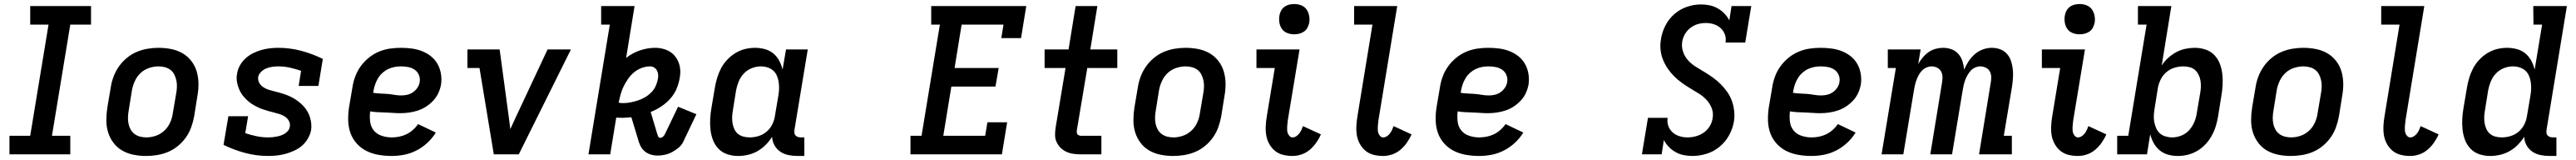

<svg xmlns="http://www.w3.org/2000/svg" viewBox="-20 -765 12790 793"><path d="M27 0V-92H130L221 -643H130V-735H432V-643H329L238 -92H329V0Z M706 8Q674 8 643.5 2Q613 -4 587.5 -18.5Q562 -33 544 -56.5Q526 -80 517 -108.5Q508 -137 508 -168.5Q508 -200 513 -232L530 -332Q534 -359 544 -385.5Q554 -412 570.5 -435.5Q587 -459 610 -478Q633 -497 659.5 -508Q686 -519 713.5 -523.5Q741 -528 767 -528Q799 -528 829.5 -522Q860 -516 885.5 -501.5Q911 -487 929.5 -463.5Q948 -440 956.5 -411.5Q965 -383 965.5 -351.5Q966 -320 960 -288L944 -188Q939 -161 929.5 -134.5Q920 -108 903.5 -84.5Q887 -61 864 -42Q841 -23 814.5 -12Q788 -1 760 3.5Q732 8 706 8ZM707 -84Q730 -84 753.5 -92Q777 -100 795.5 -117Q814 -134 824.5 -157Q835 -180 838 -203L855 -303Q858 -319 858.5 -335.5Q859 -352 855.5 -367.5Q852 -383 845 -396.5Q838 -410 826 -419Q814 -428 798.5 -432Q783 -436 767 -436Q744 -436 720 -428Q696 -420 678 -403Q660 -386 649.5 -363Q639 -340 635 -317L619 -217Q616 -201 615.5 -184.5Q615 -168 618 -152.5Q621 -137 628.5 -123.5Q636 -110 648 -101Q660 -92 675.5 -88Q691 -84 707 -84Z M1313 8Q1253 8 1197 -7Q1141 -22 1090 -47L1114 -189H1212L1198 -105Q1225 -96 1253.5 -90Q1282 -84 1312 -84Q1323 -84 1333 -85Q1343 -86 1353.5 -88Q1364 -90 1374.5 -93.5Q1385 -97 1394.5 -103Q1404 -109 1411 -118Q1418 -127 1419 -137Q1422 -153 1414.5 -166Q1407 -179 1395 -187Q1383 -195 1368.5 -199.5Q1354 -204 1340 -207.5Q1326 -211 1311.5 -215Q1297 -219 1283 -224Q1269 -229 1256 -235.5Q1243 -242 1230.5 -250Q1218 -258 1208 -267.5Q1198 -277 1188.5 -288Q1179 -299 1172.5 -312Q1166 -325 1161.5 -339Q1157 -353 1155.5 -368.5Q1154 -384 1157 -399Q1160 -420 1171 -440Q1182 -460 1199 -475.5Q1216 -491 1236 -501Q1256 -511 1277 -517Q1298 -523 1319 -525.5Q1340 -528 1361 -528Q1421 -528 1476.5 -513Q1532 -498 1583 -473L1561 -339H1463L1475 -414Q1449 -423 1420.5 -429.5Q1392 -436 1363 -436Q1348 -436 1333 -434Q1318 -432 1303.5 -426.5Q1289 -421 1277 -409.5Q1265 -398 1262 -384Q1260 -368 1267 -355Q1274 -342 1286.5 -333.5Q1299 -325 1313 -320.5Q1327 -316 1341.5 -312.5Q1356 -309 1370.5 -305Q1385 -301 1398.5 -296Q1412 -291 1425.5 -284.5Q1439 -278 1450.5 -270Q1462 -262 1473 -252.5Q1484 -243 1493 -232Q1502 -221 1509 -208Q1516 -195 1520 -181Q1524 -167 1525.5 -152Q1527 -137 1525 -121Q1521 -100 1509.5 -79.5Q1498 -59 1481 -44Q1464 -29 1442.5 -19Q1421 -9 1399.5 -3Q1378 3 1356 5.5Q1334 8 1313 8Z M1925 8Q1892 8 1860 2.5Q1828 -3 1800.5 -16.5Q1773 -30 1752 -53Q1731 -76 1720.5 -105Q1710 -134 1709 -166.5Q1708 -199 1713 -232L1730 -332Q1734 -359 1744 -386Q1754 -413 1771 -436.5Q1788 -460 1811.5 -479Q1835 -498 1861.5 -509Q1888 -520 1915.5 -524Q1943 -528 1970 -528Q1998 -528 2024.5 -524.5Q2051 -521 2075.5 -511.5Q2100 -502 2120 -486Q2140 -470 2152.5 -448Q2165 -426 2169.5 -399.5Q2174 -373 2170 -346Q2166 -324 2156.5 -303.5Q2147 -283 2131 -266Q2115 -249 2095.5 -236.5Q2076 -224 2054.5 -217Q2033 -210 2011 -207Q1989 -204 1968 -204Q1949 -204 1930.5 -205.5Q1912 -207 1893 -207.5Q1874 -208 1855 -209Q1836 -210 1818 -213Q1815 -187 1818 -162Q1821 -137 1836 -118.5Q1851 -100 1875.5 -92Q1900 -84 1925 -84Q1943 -84 1961.5 -87.5Q1980 -91 1997 -99Q2014 -107 2029.5 -120.5Q2045 -134 2056 -150L2144 -108Q2127 -80 2102 -57Q2077 -34 2047.5 -19Q2018 -4 1986.5 2Q1955 8 1925 8ZM1973 -292Q1988 -292 2003 -295.5Q2018 -299 2031 -308Q2044 -317 2053 -330.5Q2062 -344 2064 -359Q2067 -377 2060 -393.5Q2053 -410 2039 -419.5Q2025 -429 2007.5 -432.5Q1990 -436 1971 -436Q1955 -436 1939 -433Q1923 -430 1908 -423Q1893 -416 1880 -404.5Q1867 -393 1858 -378.5Q1849 -364 1843.5 -348.5Q1838 -333 1835 -317L1833 -305Q1851 -302 1869 -301.5Q1887 -301 1904 -299.5Q1921 -298 1938 -295Q1955 -292 1973 -292Z M2432 0 2361 -428H2301V-520H2461L2508 -173Q2509 -161 2511 -149Q2513 -137 2514 -125Q2519 -137 2525 -149Q2531 -161 2536 -173L2699 -520H2815L2556 0Z M3245 6Q3226 6 3208.5 0Q3191 -6 3178.5 -17.5Q3166 -29 3158.5 -45.5Q3151 -62 3147 -79L3115 -184Q3104 -183 3092 -182Q3080 -181 3069 -181Q3061 -181 3054 -181.5Q3047 -182 3040 -182L3010 0H2902L3008 -643H2965V-735H3131L3089 -478Q3121 -503 3158.5 -515.5Q3196 -528 3234 -528Q3262 -528 3288 -518Q3314 -508 3331 -487.5Q3348 -467 3354.5 -440Q3361 -413 3356 -384Q3352 -356 3341 -328.5Q3330 -301 3310 -278Q3290 -255 3264.5 -238Q3239 -221 3211 -210L3243 -103Q3245 -96 3248 -89Q3251 -82 3259 -82Q3266 -82 3272.5 -88Q3279 -94 3282 -101L3347 -236L3438 -199L3373 -63Q3365 -46 3349.5 -33Q3334 -20 3317 -11Q3300 -2 3281.5 2Q3263 6 3245 6ZM3074 -254Q3092 -254 3110.5 -257.5Q3129 -261 3147.5 -267Q3166 -273 3183 -283Q3200 -293 3214 -307Q3228 -321 3236 -339Q3244 -357 3247 -375Q3249 -386 3248 -396.5Q3247 -407 3242 -416Q3237 -425 3228 -430.5Q3219 -436 3208 -436Q3188 -436 3167 -428.5Q3146 -421 3129 -407Q3112 -393 3099 -374.5Q3086 -356 3076.5 -336.5Q3067 -317 3061.5 -296.5Q3056 -276 3052 -256Q3058 -255 3063.5 -254.5Q3069 -254 3074 -254Z M3645 8Q3617 8 3591.5 -0.5Q3566 -9 3548 -27.5Q3530 -46 3520.5 -70.5Q3511 -95 3508 -122Q3505 -149 3506.5 -176.5Q3508 -204 3513 -232L3530 -332Q3534 -356 3541.5 -380.5Q3549 -405 3561 -427.5Q3573 -450 3591.5 -469.5Q3610 -489 3632.5 -502.5Q3655 -516 3679.5 -522Q3704 -528 3729 -528Q3754 -528 3778 -521.5Q3802 -515 3820 -500Q3838 -485 3849 -464.5Q3860 -444 3866 -420L3883 -520H3991L3925 -122Q3924 -114 3924.5 -107Q3925 -100 3929.5 -94.5Q3934 -89 3941.5 -86.5Q3949 -84 3956 -84H3974V8H3940Q3917 8 3895 3.5Q3873 -1 3855 -13Q3837 -25 3826 -44.5Q3815 -64 3814 -87Q3800 -65 3781.5 -46.5Q3763 -28 3740.5 -15.5Q3718 -3 3693.5 2.5Q3669 8 3645 8ZM3703 -84Q3724 -84 3746 -90.5Q3768 -97 3786 -112Q3804 -127 3814.5 -148Q3825 -169 3828 -191L3845 -291Q3848 -308 3848.5 -325.5Q3849 -343 3846.5 -359Q3844 -375 3837.5 -390Q3831 -405 3819 -415.5Q3807 -426 3791 -431Q3775 -436 3758 -436Q3735 -436 3712.5 -427Q3690 -418 3673.5 -400.5Q3657 -383 3648 -361Q3639 -339 3635 -317L3619 -217Q3616 -201 3615.5 -185Q3615 -169 3617.5 -154Q3620 -139 3626.5 -125Q3633 -111 3644.5 -101.5Q3656 -92 3671.5 -88Q3687 -84 3703 -84Z M4501 0V-92H4556L4647 -643H4604V-735H5076L5050 -576H4952L4963 -643H4755L4720 -428H4939L4923 -336H4704L4664 -92H4872L4883 -159H4981L4955 0Z M5348 0Q5329 0 5310.5 -2.5Q5292 -5 5275.5 -12.5Q5259 -20 5246.5 -32.5Q5234 -45 5226.5 -61Q5219 -77 5219 -96Q5219 -115 5222 -134L5271 -428H5167V-520H5286L5321 -735H5429L5394 -520H5528V-428H5379L5327 -119Q5327 -114 5327 -108.5Q5327 -103 5330 -99.5Q5333 -96 5338 -94Q5343 -92 5348 -92H5449V0Z M5806 8Q5774 8 5743.5 2Q5713 -4 5687.5 -18.5Q5662 -33 5644 -56.5Q5626 -80 5617 -108.5Q5608 -137 5608 -168.5Q5608 -200 5613 -232L5630 -332Q5634 -359 5644 -385.5Q5654 -412 5670.5 -435.5Q5687 -459 5710 -478Q5733 -497 5759.5 -508Q5786 -519 5813.5 -523.5Q5841 -528 5867 -528Q5899 -528 5929.5 -522Q5960 -516 5985.5 -501.5Q6011 -487 6029.5 -463.5Q6048 -440 6056.5 -411.5Q6065 -383 6065.5 -351.5Q6066 -320 6060 -288L6044 -188Q6039 -161 6029.5 -134.5Q6020 -108 6003.5 -84.5Q5987 -61 5964 -42Q5941 -23 5914.5 -12Q5888 -1 5860 3.5Q5832 8 5806 8ZM5807 -84Q5830 -84 5853.5 -92Q5877 -100 5895.5 -117Q5914 -134 5924.5 -157Q5935 -180 5938 -203L5955 -303Q5958 -319 5958.5 -335.5Q5959 -352 5955.5 -367.5Q5952 -383 5945 -396.5Q5938 -410 5926 -419Q5914 -428 5898.5 -432Q5883 -436 5867 -436Q5844 -436 5820 -428Q5796 -420 5778 -403Q5760 -386 5749.5 -363Q5739 -340 5735 -317L5719 -217Q5716 -201 5715.5 -184.5Q5715 -168 5718 -152.5Q5721 -137 5728.5 -123.5Q5736 -110 5748 -101Q5760 -92 5775.5 -88Q5791 -84 5807 -84Z M6398 8Q6374 8 6351.5 2.5Q6329 -3 6312 -16.5Q6295 -30 6283.5 -50Q6272 -70 6268 -92Q6264 -114 6265 -138Q6266 -162 6270 -186L6310 -428H6219V-520H6433L6375 -171Q6374 -162 6373 -153.5Q6372 -145 6371.5 -136.5Q6371 -128 6371.5 -119.5Q6372 -111 6375 -103.5Q6378 -96 6384 -90Q6390 -84 6398 -84Q6408 -84 6417 -90Q6426 -96 6432 -104Q6438 -112 6442.5 -121.5Q6447 -131 6450 -140L6539 -99Q6530 -78 6516 -58Q6502 -38 6483.5 -22.5Q6465 -7 6442.5 0.5Q6420 8 6398 8ZM6406 -595Q6388 -595 6371.5 -601.5Q6355 -608 6345.5 -621.5Q6336 -635 6333 -652.5Q6330 -670 6333 -688Q6335 -701 6341.5 -712.5Q6348 -724 6358.5 -731.5Q6369 -739 6381.5 -742Q6394 -745 6407 -745Q6425 -745 6441.5 -738.5Q6458 -732 6467.5 -718.5Q6477 -705 6480.5 -687.5Q6484 -670 6481 -652Q6478 -639 6472 -627.5Q6466 -616 6455 -608.5Q6444 -601 6431.5 -598Q6419 -595 6406 -595Z M6848 8Q6824 8 6801.5 2.5Q6779 -3 6762 -16.5Q6745 -30 6733.5 -50Q6722 -70 6718 -92Q6714 -114 6715 -138Q6716 -162 6720 -186L6795 -643H6704V-735H6918L6825 -171Q6824 -162 6823 -153.5Q6822 -145 6821.5 -136.5Q6821 -128 6821.5 -119.5Q6822 -111 6825 -103.5Q6828 -96 6834 -90Q6840 -84 6848 -84Q6858 -84 6867 -90Q6876 -96 6882 -104Q6888 -112 6892.5 -121.5Q6897 -131 6900 -140L6989 -99Q6980 -78 6966 -58Q6952 -38 6933.5 -22.5Q6915 -7 6892.5 0.5Q6870 8 6848 8Z M7325 8Q7292 8 7260 2.5Q7228 -3 7200.5 -16.5Q7173 -30 7152 -53Q7131 -76 7120.5 -105Q7110 -134 7109 -166.5Q7108 -199 7113 -232L7130 -332Q7134 -359 7144 -386Q7154 -413 7171 -436.5Q7188 -460 7211.5 -479Q7235 -498 7261.5 -509Q7288 -520 7315.5 -524Q7343 -528 7370 -528Q7398 -528 7424.5 -524.5Q7451 -521 7475.5 -511.5Q7500 -502 7520 -486Q7540 -470 7552.5 -448Q7565 -426 7569.5 -399.5Q7574 -373 7570 -346Q7566 -324 7556.5 -303.5Q7547 -283 7531 -266Q7515 -249 7495.5 -236.5Q7476 -224 7454.5 -217Q7433 -210 7411 -207Q7389 -204 7368 -204Q7349 -204 7330.5 -205.5Q7312 -207 7293 -207.5Q7274 -208 7255 -209Q7236 -210 7218 -213Q7215 -187 7218 -162Q7221 -137 7236 -118.5Q7251 -100 7275.5 -92Q7300 -84 7325 -84Q7343 -84 7361.5 -87.5Q7380 -91 7397 -99Q7414 -107 7429.5 -120.5Q7445 -134 7456 -150L7544 -108Q7527 -80 7502 -57Q7477 -34 7447.5 -19Q7418 -4 7386.5 2Q7355 8 7325 8ZM7373 -292Q7388 -292 7403 -295.5Q7418 -299 7431 -308Q7444 -317 7453 -330.5Q7462 -344 7464 -359Q7467 -377 7460 -393.5Q7453 -410 7439 -419.5Q7425 -429 7407.5 -432.5Q7390 -436 7371 -436Q7355 -436 7339 -433Q7323 -430 7308 -423Q7293 -416 7280 -404.5Q7267 -393 7258 -378.5Q7249 -364 7243.5 -348.5Q7238 -333 7235 -317L7233 -305Q7251 -302 7269 -301.5Q7287 -301 7304 -299.5Q7321 -298 7338 -295Q7355 -292 7373 -292Z M8384 8Q8361 8 8339.5 3.5Q8318 -1 8299.5 -11.5Q8281 -22 8266.5 -37Q8252 -52 8242 -71L8231 0H8133L8163 -181H8261Q8257 -160 8264 -141Q8271 -122 8285.5 -109Q8300 -96 8319.5 -90Q8339 -84 8360 -84Q8380 -84 8400.5 -89.5Q8421 -95 8439.5 -107.5Q8458 -120 8469.5 -139Q8481 -158 8484 -178Q8489 -205 8479.5 -229Q8470 -253 8453 -271Q8436 -289 8414.5 -302Q8393 -315 8371.5 -328Q8350 -341 8330 -355.5Q8310 -370 8292.5 -387.5Q8275 -405 8261 -425.5Q8247 -446 8237.5 -469.5Q8228 -493 8225.5 -519.5Q8223 -546 8228 -573Q8233 -606 8250 -639Q8267 -672 8295 -696Q8323 -720 8357.5 -731.5Q8392 -743 8426 -743Q8449 -743 8470 -738.5Q8491 -734 8509.5 -723.5Q8528 -713 8542.5 -698Q8557 -683 8567 -664L8578 -735H8676L8646 -554H8548Q8552 -575 8545 -594Q8538 -613 8523.5 -626Q8509 -639 8490 -645Q8471 -651 8450 -651Q8430 -651 8410.5 -645.5Q8391 -640 8374 -627Q8357 -614 8346.5 -595.5Q8336 -577 8333 -558Q8329 -531 8338 -506.5Q8347 -482 8364 -464Q8381 -446 8402.5 -433Q8424 -420 8445.5 -407Q8467 -394 8487 -379.5Q8507 -365 8524.5 -347.5Q8542 -330 8556.5 -309.5Q8571 -289 8579.5 -265.5Q8588 -242 8591 -216Q8594 -190 8590 -163Q8584 -128 8566 -95Q8548 -62 8519 -38Q8490 -14 8454.5 -3Q8419 8 8384 8Z M8975 8Q8942 8 8910 2.5Q8878 -3 8850.5 -16.5Q8823 -30 8802 -53Q8781 -76 8770.5 -105Q8760 -134 8759 -166.5Q8758 -199 8763 -232L8780 -332Q8784 -359 8794 -386Q8804 -413 8821 -436.5Q8838 -460 8861.5 -479Q8885 -498 8911.5 -509Q8938 -520 8965.5 -524Q8993 -528 9020 -528Q9048 -528 9074.5 -524.5Q9101 -521 9125.5 -511.5Q9150 -502 9170 -486Q9190 -470 9202.5 -448Q9215 -426 9219.5 -399.5Q9224 -373 9220 -346Q9216 -324 9206.5 -303.5Q9197 -283 9181 -266Q9165 -249 9145.5 -236.5Q9126 -224 9104.5 -217Q9083 -210 9061 -207Q9039 -204 9018 -204Q8999 -204 8980.5 -205.5Q8962 -207 8943 -207.5Q8924 -208 8905 -209Q8886 -210 8868 -213Q8865 -187 8868 -162Q8871 -137 8886 -118.5Q8901 -100 8925.5 -92Q8950 -84 8975 -84Q8993 -84 9011.5 -87.5Q9030 -91 9047 -99Q9064 -107 9079.5 -120.5Q9095 -134 9106 -150L9194 -108Q9177 -80 9152 -57Q9127 -34 9097.5 -19Q9068 -4 9036.5 2Q9005 8 8975 8ZM9023 -292Q9038 -292 9053 -295.5Q9068 -299 9081 -308Q9094 -317 9103 -330.5Q9112 -344 9114 -359Q9117 -377 9110 -393.5Q9103 -410 9089 -419.5Q9075 -429 9057.5 -432.5Q9040 -436 9021 -436Q9005 -436 8989 -433Q8973 -430 8958 -423Q8943 -416 8930 -404.5Q8917 -393 8908 -378.5Q8899 -364 8893.5 -348.5Q8888 -333 8885 -317L8883 -305Q8901 -302 8919 -301.5Q8937 -301 8954 -299.5Q8971 -298 8988 -295Q9005 -292 9023 -292Z M9323 0 9394 -428H9354V-520H9517L9505 -448Q9515 -465 9528 -480.5Q9541 -496 9557 -507Q9573 -518 9591.5 -523Q9610 -528 9628 -528Q9651 -528 9671 -520.5Q9691 -513 9704.5 -497.5Q9718 -482 9724.5 -462Q9731 -442 9733 -420Q9742 -441 9755 -461Q9768 -481 9786 -496.5Q9804 -512 9826 -520Q9848 -528 9870 -528H9871Q9893 -528 9912.5 -520.5Q9932 -513 9945.5 -498Q9959 -483 9965.5 -463.5Q9972 -444 9974.5 -423Q9977 -402 9975.5 -380Q9974 -358 9971 -337L9930 -92H9970V0H9807L9865 -354Q9868 -369 9867.5 -384Q9867 -399 9860.5 -411Q9854 -423 9841 -429.5Q9828 -436 9813 -436Q9801 -436 9788 -430.5Q9775 -425 9766 -415Q9757 -405 9750 -393Q9743 -381 9738.5 -369Q9734 -357 9731 -344Q9728 -331 9726 -319L9673 0H9565L9623 -354Q9626 -369 9625.5 -384Q9625 -399 9618.5 -411Q9612 -423 9599 -429.5Q9586 -436 9571 -436Q9559 -436 9546 -430.5Q9533 -425 9523.5 -415Q9514 -405 9507.5 -393Q9501 -381 9496.5 -369Q9492 -357 9489 -344Q9486 -331 9484 -319L9431 0Z M10298 8Q10274 8 10251.5 2.5Q10229 -3 10212 -16.5Q10195 -30 10183.5 -50Q10172 -70 10168 -92Q10164 -114 10165 -138Q10166 -162 10170 -186L10210 -428H10119V-520H10333L10275 -171Q10274 -162 10273 -153.5Q10272 -145 10271.5 -136.5Q10271 -128 10271.5 -119.5Q10272 -111 10275 -103.5Q10278 -96 10284 -90Q10290 -84 10298 -84Q10308 -84 10317 -90Q10326 -96 10332 -104Q10338 -112 10342.5 -121.5Q10347 -131 10350 -140L10439 -99Q10430 -78 10416 -58Q10402 -38 10383.5 -22.5Q10365 -7 10342.5 0.5Q10320 8 10298 8ZM10306 -595Q10288 -595 10271.5 -601.5Q10255 -608 10245.5 -621.5Q10236 -635 10233 -652.5Q10230 -670 10233 -688Q10235 -701 10241.5 -712.5Q10248 -724 10258.5 -731.5Q10269 -739 10281.5 -742Q10294 -745 10307 -745Q10325 -745 10341.5 -738.5Q10358 -732 10367.5 -718.5Q10377 -705 10380.5 -687.5Q10384 -670 10381 -652Q10378 -639 10372 -627.5Q10366 -616 10355 -608.5Q10344 -601 10331.5 -598Q10319 -595 10306 -595Z M10794 8Q10769 8 10745.5 1.5Q10722 -5 10704 -20Q10686 -35 10674.5 -55.5Q10663 -76 10657 -100L10641 0H10493V-92H10548L10639 -643H10596V-735H10762L10714 -440Q10727 -461 10746 -478Q10765 -495 10786.5 -506.5Q10808 -518 10831.5 -523Q10855 -528 10878 -528Q10906 -528 10931.5 -519.5Q10957 -511 10975 -492.5Q10993 -474 11002.5 -449.5Q11012 -425 11015 -398Q11018 -371 11016.5 -343.5Q11015 -316 11010 -288L10994 -188Q10990 -164 10982.5 -139.5Q10975 -115 10962.5 -92.5Q10950 -70 10932 -50.5Q10914 -31 10891 -17.5Q10868 -4 10843.5 2Q10819 8 10794 8ZM10766 -84Q10789 -84 10811.5 -93Q10834 -102 10850 -119.5Q10866 -137 10875.5 -159Q10885 -181 10888 -203L10905 -303Q10908 -319 10908.5 -335Q10909 -351 10906.5 -366Q10904 -381 10897 -395Q10890 -409 10879 -418.5Q10868 -428 10852.5 -432Q10837 -436 10821 -436Q10800 -436 10778 -429.5Q10756 -423 10738 -408Q10720 -393 10709.5 -372Q10699 -351 10695 -329L10679 -229Q10676 -212 10675 -194.5Q10674 -177 10677 -161Q10680 -145 10686.5 -130Q10693 -115 10704.5 -104.5Q10716 -94 10732.5 -89Q10749 -84 10766 -84Z M11356 8Q11324 8 11293.5 2Q11263 -4 11237.5 -18.5Q11212 -33 11194 -56.5Q11176 -80 11167 -108.5Q11158 -137 11158 -168.5Q11158 -200 11163 -232L11180 -332Q11184 -359 11194 -385.5Q11204 -412 11220.5 -435.5Q11237 -459 11260 -478Q11283 -497 11309.5 -508Q11336 -519 11363.5 -523.5Q11391 -528 11417 -528Q11449 -528 11479.5 -522Q11510 -516 11535.5 -501.5Q11561 -487 11579.5 -463.5Q11598 -440 11606.5 -411.5Q11615 -383 11615.5 -351.5Q11616 -320 11610 -288L11594 -188Q11589 -161 11579.5 -134.5Q11570 -108 11553.5 -84.5Q11537 -61 11514 -42Q11491 -23 11464.5 -12Q11438 -1 11410 3.5Q11382 8 11356 8ZM11357 -84Q11380 -84 11403.5 -92Q11427 -100 11445.5 -117Q11464 -134 11474.5 -157Q11485 -180 11488 -203L11505 -303Q11508 -319 11508.5 -335.5Q11509 -352 11505.5 -367.5Q11502 -383 11495 -396.5Q11488 -410 11476 -419Q11464 -428 11448.5 -432Q11433 -436 11417 -436Q11394 -436 11370 -428Q11346 -420 11328 -403Q11310 -386 11299.5 -363Q11289 -340 11285 -317L11269 -217Q11266 -201 11265.5 -184.5Q11265 -168 11268 -152.5Q11271 -137 11278.5 -123.5Q11286 -110 11298 -101Q11310 -92 11325.5 -88Q11341 -84 11357 -84Z M11948 8Q11924 8 11901.5 2.5Q11879 -3 11862 -16.5Q11845 -30 11833.5 -50Q11822 -70 11818 -92Q11814 -114 11815 -138Q11816 -162 11820 -186L11895 -643H11804V-735H12018L11925 -171Q11924 -162 11923 -153.5Q11922 -145 11921.5 -136.5Q11921 -128 11921.5 -119.5Q11922 -111 11925 -103.5Q11928 -96 11934 -90Q11940 -84 11948 -84Q11958 -84 11967 -90Q11976 -96 11982 -104Q11988 -112 11992.5 -121.5Q11997 -131 12000 -140L12089 -99Q12080 -78 12066 -58Q12052 -38 12033.5 -22.5Q12015 -7 11992.5 0.5Q11970 8 11948 8Z M12345 8Q12317 8 12291.5 -0.5Q12266 -9 12248 -27.5Q12230 -46 12220.5 -70.5Q12211 -95 12208 -122Q12205 -149 12206.5 -176.5Q12208 -204 12213 -232L12230 -332Q12234 -356 12241.5 -380.5Q12249 -405 12261 -427.5Q12273 -450 12291.5 -469.5Q12310 -489 12332.5 -502.5Q12355 -516 12379.5 -522Q12404 -528 12429 -528Q12454 -528 12478 -521.5Q12502 -515 12520 -500Q12538 -485 12549 -464.5Q12560 -444 12566 -420L12603 -643H12560L12559 -735H12726L12625 -122Q12624 -114 12624.5 -107Q12625 -100 12629.5 -94.5Q12634 -89 12641.5 -86.5Q12649 -84 12656 -84H12674V8H12640Q12617 8 12595 3.5Q12573 -1 12555 -13Q12537 -25 12526 -44.5Q12515 -64 12514 -87Q12500 -65 12481.5 -46.5Q12463 -28 12440.5 -15.5Q12418 -3 12393.5 2.5Q12369 8 12345 8ZM12403 -84Q12424 -84 12446 -90.5Q12468 -97 12486 -112Q12504 -127 12514.5 -148Q12525 -169 12528 -191L12545 -291Q12548 -308 12548.5 -325.5Q12549 -343 12546.5 -359Q12544 -375 12537.5 -390Q12531 -405 12519 -415.5Q12507 -426 12491 -431Q12475 -436 12458 -436Q12435 -436 12412.5 -427Q12390 -418 12373.5 -400.5Q12357 -383 12348 -361Q12339 -339 12335 -317L12319 -217Q12316 -201 12315.5 -185Q12315 -169 12317.5 -154Q12320 -139 12326.5 -125Q12333 -111 12344.5 -101.5Q12356 -92 12371.5 -88Q12387 -84 12403 -84Z"/></svg>

Font: Iosevka Etoile Semibold
Style: Italic
Weight: 600
Italic angle: -9°
Designer: Belleve Invis
Foundry: Belleve Invis
Version: Version 22.1.2; ttfautohint (v1.8.4)